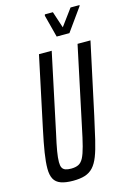

<svg xmlns="http://www.w3.org/2000/svg" viewBox="-133 -948 685 1019"><g transform="rotate(-15 209.5 -438.0)"><path d="M138 8Q97 8 71 -1.5Q45 -11 33.5 -32.5Q22 -54 22 -89Q22 -125 30 -176Q38 -227 53 -297L136 -688H206L115 -259Q102 -202 96 -166Q90 -130 90 -107Q90 -87 95.5 -76.5Q101 -66 113 -61.5Q125 -57 144 -57Q169 -57 185 -65Q201 -73 212 -94Q223 -115 233.5 -155Q244 -195 257 -259L348 -688H419L335 -297Q319 -224 306.5 -171Q294 -118 280.5 -83.5Q267 -49 248.5 -29Q230 -9 203.5 -0.5Q177 8 138 8ZM251 -754 219 -877 221 -884H265L295 -793L362 -884H412L409 -877L321 -754Z"/></g></svg>

Font: Saira UltraCondensed Medium
Style: Italic
Weight: 500
Width: 1
Italic angle: -12°
Designer: Hector Gatti with collaboration of the Omnibus-Type team
Foundry: Omnibus-Type
Version: Version 1.101